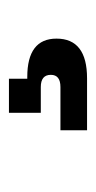

<svg xmlns="http://www.w3.org/2000/svg" viewBox="90 -140 219 440"><g transform="rotate(-90 200.0 79.5)"><path d="M121 108H220Q248 108 248 86Q248 63 220 63H161V-10H239V32H243Q331 32 331 99Q331 169 240 169H121Z"/></g></svg>

Font: Mozilla Headline BETA
Style: Regular
Weight: 400
Designer: Studio DRAMA
Foundry: Studio DRAMA
Version: Version 0.100